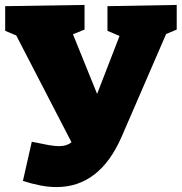

<svg xmlns="http://www.w3.org/2000/svg" viewBox="-20 -730 738 779"><path d="M73 4 109 -155Q147 -147 174 -142Q201 -137 220 -137Q251 -137 270 -153L46 -586L1 -605V-705L323 -710V-610L276 -591L374 -349L465 -584L416 -605V-705L697 -710V-610L654 -592L473 -174Q384 29 209 29Q178 29 144 22.5Q110 16 73 4Z"/></svg>

Font: Bitter Black
Style: Regular
Weight: 900
Designer: Sol Matas, and Bitter project Authors
Foundry: Sol Matas
Version: Version 2.001